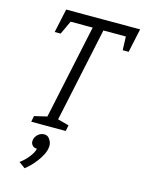

<svg xmlns="http://www.w3.org/2000/svg" viewBox="-136 -747 821 1091"><g transform="rotate(15 274.5 -201.0)"><path d="M220 0H157L286 -607H101L114 -667H549L536 -607H349ZM210 0 222 -55 297 -35 290 0ZM84 -527 114 -667H184L119 -527ZM519 -527H484L479 -667H549ZM87 0 94 -35 179 -55 167 0ZM158 140Q139 140 129 127Q119 114 123 95Q126 82 134 72Q142 62 153.5 56Q165 50 177 50Q196 50 206.5 63Q217 76 213 95Q210 107 201.5 117.5Q193 128 181.5 134Q170 140 158 140ZM82 238Q109 219 131.5 190.5Q154 162 158 140L208 65Q224 85 222.5 109Q221 133 209 157Q197 181 180 203Q163 225 146.5 241Q130 257 119 265Z"/></g></svg>

Font: Epunda Slab Light
Style: Italic
Weight: 300
Italic angle: -12°
Designer: Simon Atzbach
Foundry: typofactur
Version: Version 1.102